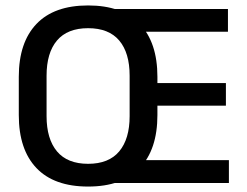

<svg xmlns="http://www.w3.org/2000/svg" viewBox="-20 -672 907 705"><path d="M303.5 13Q178.5 13 113.8 -55Q49 -123 49 -249.5V-390Q49 -516 113.8 -584Q178.5 -652 303.5 -652Q428.5 -652 493.2 -584Q558 -516 558 -390V-249.5Q558 -123 493.2 -55Q428.5 13 303.5 13ZM303.5 -70.5Q379.5 -70.5 417.8 -116.2Q456 -162 456 -245.5V-394Q456 -478 417.8 -523.2Q379.5 -568.5 303.5 -568.5Q227.5 -568.5 189.2 -523.2Q151 -478 151 -394V-245.5Q151 -162 189.2 -116.2Q227.5 -70.5 303.5 -70.5ZM385 0V-84H820.5V0ZM467.5 -284V-367H809.5V-284ZM384.5 -555.5V-639H817V-555.5Z"/></svg>

Font: Anek Tamil Medium
Style: Regular
Weight: 500
Designer: Aadarsh Rajan (Tamil), Yesha Goshar (Latin)
Foundry: Ek Type
Version: Version 1.003